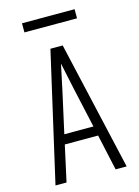

<svg xmlns="http://www.w3.org/2000/svg" viewBox="-134 -985 768 1058"><g transform="rotate(-15 250.0 -455.5)"><path d="M47 0 215 -735H285L453 0H390L345 -205H155L110 0ZM333 -260 282 -490Q274 -528 266 -565.5Q258 -603 250 -641Q242 -603 234 -565.5Q226 -528 218 -490L167 -260ZM100 -859V-911H400V-859Z"/></g></svg>

Font: Iosevka Fixed SS04 Light
Style: Regular
Weight: 300
Monospace: yes
Designer: Belleve Invis
Foundry: Belleve Invis
Version: Version 32.5.0